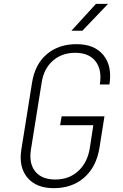

<svg xmlns="http://www.w3.org/2000/svg" viewBox="-20 -970 640 1000"><path d="M260 10Q169 10 123 -44.5Q77 -99 91 -190L147 -540Q162 -635 223.5 -687.5Q285 -740 379 -740Q472 -740 518.5 -683Q565 -626 550 -530H500Q512 -607 477.5 -651Q443 -695 372 -695Q302 -695 255 -653.5Q208 -612 197 -540L141 -190Q130 -118 164 -76.5Q198 -35 268 -35Q340 -35 388 -79.5Q436 -124 448 -200L466 -318H293L301 -364H524L498 -200Q482 -101 419 -45.5Q356 10 260 10ZM352 -810 480 -950H543L409 -810Z"/></svg>

Font: JetBrains Mono Thin
Style: Italic
Weight: 100
Italic angle: -9°
Monospace: yes
Designer: Philipp Nurullin, Konstantin Bulenkov
Foundry: JetBrains
Version: Version 2.305; ttfautohint (v1.8.4.7-5d5b)